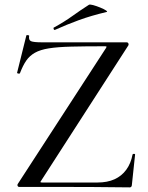

<svg xmlns="http://www.w3.org/2000/svg" viewBox="-20 -808 638 830"><path d="M57 -13 438 -600Q441 -605 440.5 -606.5Q440 -608 433 -608Q347 -608 288 -606.5Q229 -605 191.5 -599Q154 -593 131 -580Q108 -567 93.5 -546Q79 -525 66 -491Q65 -489 59 -490Q53 -491 54 -494L94 -655Q95 -657 101 -656Q107 -655 106 -653Q103 -635 114 -630Q125 -625 163 -625Q223 -625 310 -625Q397 -625 528 -625Q533 -625 535 -620.5Q537 -616 535 -612L158 -27Q154 -22 155 -20.5Q156 -19 163 -19Q241 -19 302.5 -19Q364 -19 401 -19Q444 -19 475 -33Q506 -47 526 -74.5Q546 -102 553 -140Q554 -143 559 -143Q564 -143 564 -140L550 -8Q550 -5 548 -1.5Q546 2 541 2Q467 1 384.5 0.5Q302 0 219.5 0Q137 0 62 0Q58 0 56 -4.5Q54 -9 57 -13ZM218 -679Q214 -677 212 -682.5Q210 -688 213 -689Q257 -713 292.5 -738.5Q328 -764 364 -787Q368 -790 382.5 -786Q397 -782 413 -775.5Q429 -769 438 -763Q447 -757 440 -756Q373 -740 321 -721Q269 -702 218 -679Z"/></svg>

Font: Cormorant Medium
Style: Regular
Weight: 500
Designer: Christian Thalmann (Catharsis Fonts)
Foundry: Catharsis Fonts
Version: Version 4.000